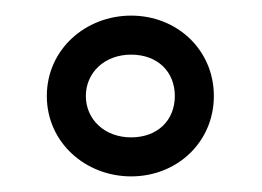

<svg xmlns="http://www.w3.org/2000/svg" viewBox="-20 -444 336 246"><path d="M90 -321C90 -351 114 -374 148 -374C182 -374 204 -352 204 -321C204 -290 182 -268 148 -268C114 -268 90 -291 90 -321ZM40 -321C40 -261 90 -218 148 -218C207 -218 254 -262 254 -321C254 -380 207 -424 148 -424C90 -424 40 -381 40 -321Z"/></svg>

Font: Falling Sky
Style: ExtOu
Weight: 400
Designer: Paul D. Hunt
Foundry: Adobe Systems Incorporated
Version: Version 1.02